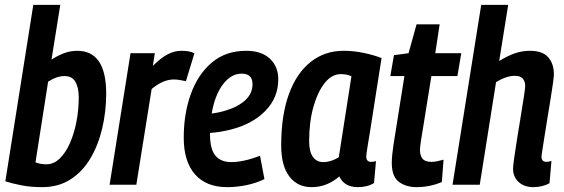

<svg xmlns="http://www.w3.org/2000/svg" viewBox="-20 -760 2319 790"><path d="M228 -740 192 -515Q219 -532 244.5 -541.5Q270 -551 298 -551Q416 -551 417 -377Q417 -301 400.5 -231.5Q384 -162 351.5 -107.5Q319 -53 269.5 -21.5Q220 10 154 10Q106 10 68 2.5Q30 -5 2 -14L117 -740ZM246 -447Q213 -447 178 -424L126 -92Q146 -84 171 -84Q201 -84 225.5 -107.5Q250 -131 267.5 -170.5Q285 -210 294.5 -259Q304 -308 304 -359Q304 -399 290.5 -423Q277 -447 246 -447Z M617 -541 609 -489Q642 -522 670 -536.5Q698 -551 726 -551Q741 -551 754 -549Q767 -547 780 -541L745 -426Q732 -429 719 -431Q706 -433 695 -433Q674 -433 652 -424Q630 -415 604 -394L541 0H431L517 -541Z M1068 -23Q1033 -6 993 2Q953 10 915 10Q828 10 782 -43Q736 -96 736 -193Q736 -293 765.5 -374Q795 -455 852 -503Q909 -551 993 -551Q1056 -551 1090.5 -518.5Q1125 -486 1125 -434Q1125 -359 1073 -305Q1021 -251 934 -228Q888 -216 844 -213V-209Q844 -147 866 -120Q888 -93 932 -93Q956 -93 986 -99.5Q1016 -106 1050 -119ZM974 -457Q931 -457 897.5 -413Q864 -369 851 -293Q879 -296 908 -305Q959 -320 989 -347.5Q1019 -375 1019 -414Q1019 -457 974 -457Z M1452 10Q1397 10 1376 -34Q1352 -13 1323.5 -1.5Q1295 10 1262 10Q1204 10 1170.5 -34Q1137 -78 1137 -162Q1137 -285 1168.5 -372Q1200 -459 1258 -505Q1316 -551 1394 -551Q1436 -551 1478 -542Q1520 -533 1550 -521Q1533 -415 1522 -343.5Q1511 -272 1504 -228Q1497 -184 1493 -161Q1489 -138 1488 -128.5Q1487 -119 1487 -117Q1487 -94 1506 -94Q1517 -94 1527 -97L1519 -7Q1492 10 1452 10ZM1374 -113 1426 -446Q1409 -455 1382 -455Q1345 -455 1316 -418.5Q1287 -382 1269.5 -320Q1252 -258 1252 -179Q1252 -136 1267.5 -114.5Q1283 -93 1310 -93Q1326 -93 1343 -98.5Q1360 -104 1374 -113Z M1805 -103 1798 -11Q1748 10 1694 10Q1650 10 1621 -12Q1592 -34 1592 -90Q1592 -104 1594 -124.5Q1596 -145 1599 -164L1644 -447H1586L1601 -533L1661 -541L1694 -660H1789L1771 -541H1878L1862 -447H1755L1711 -174Q1710 -165 1709 -157.5Q1708 -150 1708 -143Q1708 -120 1718.5 -107Q1729 -94 1755 -94Q1766 -94 1778.5 -96.5Q1791 -99 1805 -103Z M2208 -115Q2208 -94 2229 -94Q2238 -94 2249 -98L2241 -6Q2211 10 2174 10Q2137 10 2114 -11Q2091 -32 2091 -66Q2091 -77 2096 -112.5Q2101 -148 2108.5 -194.5Q2116 -241 2123.5 -286.5Q2131 -332 2136 -365Q2141 -398 2141 -406Q2141 -424 2131.5 -436Q2122 -448 2098 -448Q2080 -448 2060 -441Q2040 -434 2021 -422L1954 0H1842L1960 -740H2071L2034 -509Q2068 -530 2098 -540.5Q2128 -551 2161 -551Q2212 -551 2235.5 -524.5Q2259 -498 2259 -454Q2259 -446 2255.5 -419.5Q2252 -393 2246 -356.5Q2240 -320 2233.5 -280.5Q2227 -241 2221.5 -205.5Q2216 -170 2212 -145Q2208 -120 2208 -115Z"/></svg>

Font: Georama SemiCondensed SemiBold
Style: Italic
Weight: 600
Width: 4
Italic angle: -9°
Designer: Jean-Baptiste Levee
Foundry: Production Type
Version: Version 1.000